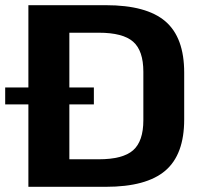

<svg xmlns="http://www.w3.org/2000/svg" viewBox="-39 -720 787 740"><path d="M70.4 -700H369Q525.7 -700 598.3 -637.8Q670.9 -575.6 670.9 -440.2V-259.3Q670.9 -124.4 598.1 -62.2Q525.2 0 369 0H70.4ZM194.7 -106.1H341.8Q434.6 -106.1 474.1 -140.9Q513.5 -175.7 513.5 -256.7V-443.3Q513.5 -524.8 474.1 -559.3Q434.6 -593.9 341.8 -593.9H194.7L228.3 -673.6V-24.9ZM322.8 -382.8V-317.7H-19V-382.8Z"/></svg>

Font: Pathway Extreme 8pt Thin
Style: Regular
Weight: 100
Designer: Eduardo Rodriguez Tunni
Foundry: Eduardo Rodriguez Tunni
Version: Version 1.000